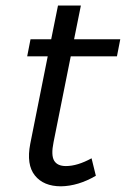

<svg xmlns="http://www.w3.org/2000/svg" viewBox="-20 -668 454 692"><path d="M189 -648H271.5L247 -526.5H413.5L401.5 -465H235L173 -155.5Q163.5 -109 175 -89.2Q186.5 -69.5 217.5 -69.5Q259 -69.5 310 -97.5L325.5 -34.5Q262 2.5 200 3.5Q137 3.5 105.8 -35.5Q74.5 -74.5 89 -149.5L152 -465H78L90 -526.5H164.5Z"/></svg>

Font: Argentum Sans Light
Style: Italic
Weight: 300
Italic angle: -11.3°
Designer: Julieta Ulanovsky (font), Owen Earl (portions from Jones font), Cristiano Sobral (main changes and remaster)
Foundry: Julieta Ulanovsky (font), Owen Earl (portions from Jones font), Cristiano Sobral (main changes and remaster)
Version: Version 3.127